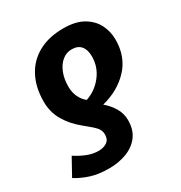

<svg xmlns="http://www.w3.org/2000/svg" viewBox="-197 -685 971 1031"><g transform="rotate(-30 288.5 -169.5)"><path d="M343 -557Q419 -557 466 -529.5Q513 -502 535 -458.5Q557 -415 557 -365Q557 -259 492.5 -190Q428 -121 325 -95Q357 -68 378 -33Q399 2 399 44Q399 103 370 141.5Q341 180 291.5 199Q242 218 182 218Q120 218 72.5 203.5Q25 189 -17 163L41 58Q77 81 111.5 94.5Q146 108 181 108Q210 108 231.5 94Q253 80 253 49Q253 31 245.5 17Q238 3 220 -13Q202 -29 170 -55Q118 -97 87 -150Q56 -203 56 -268Q56 -356 90 -421Q124 -486 188.5 -521.5Q253 -557 343 -557ZM326 -437Q292 -437 266 -415Q240 -393 225.5 -356Q211 -319 211 -272Q211 -236 224.5 -207.5Q238 -179 261 -161Q321 -181 361.5 -232.5Q402 -284 402 -350Q402 -391 383 -414Q364 -437 326 -437Z"/></g></svg>

Font: BC Sans
Style: Bold Italic
Weight: 700
Italic angle: -12°
Designer: Monotype Design Team
Province of B.C.
Foundry: Monotype Imaging Inc.
Version: Version 2.000;GOOG;noto-source:20170915:90ef993387c0